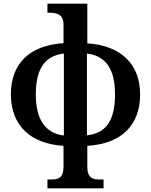

<svg xmlns="http://www.w3.org/2000/svg" viewBox="-20 -780 817 1040"><path d="M237 240H541V192H516C482 192 453 183 453 124V10C635 -1 739 -99 739 -269C739 -436 631 -534 453 -545V-760H237V-711H249C286 -711 324 -703 324 -648V-546C143 -535 39 -438 39 -269C39 -99 147 -1 324 10V124C324 183 295 192 262 192H237ZM326 -46C221 -59 174 -138 174 -269C174 -400 218 -478 326 -490ZM451 -47V-490C558 -477 603 -399 603 -269C603 -139 563 -59 451 -47Z"/></svg>

Font: Noto Serif SemiBold
Style: Regular
Weight: 600
Designer: Monotype Design Team
Foundry: Monotype Imaging Inc.
Version: Version 2.013